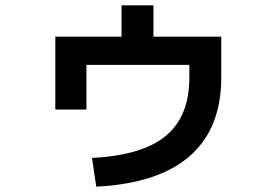

<svg xmlns="http://www.w3.org/2000/svg" viewBox="-20 -658 1040 722"><path d="M188 -520H437V-638H557V-520H812V-366Q812 -175 694 -71.5Q576 32 342 44L326 -64Q516 -74 604 -147.5Q692 -221 692 -366V-414H305V-246H188Z"/></svg>

Font: M PLUS 1p
Style: Bold
Weight: 700
Version: Version 1.062